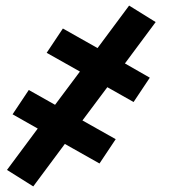

<svg xmlns="http://www.w3.org/2000/svg" viewBox="-20 -506 640 687"><path d="M99 161 5 102 115 -46 25 -97 83 -184 177 -131 266 -250 147 -317 205 -404 329 -334 442 -486 537 -427 427 -279 516 -228 458 -141 364 -194 275 -75 394 -8 336 79 212 9Z"/></svg>

Font: Iosevka Curly Slab ExObl
Style: Bold
Weight: 700
Width: 7
Italic angle: -9°
Monospace: yes
Designer: Belleve Invis
Foundry: Belleve Invis
Version: Version 11.0.0; ttfautohint (v1.8.3)